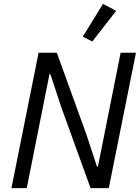

<svg xmlns="http://www.w3.org/2000/svg" viewBox="-20 -970 724 990"><path d="M579 -914 511 -950 407 -781 456 -756ZM447 0H541L681 -698H602L485 -111H480L425 -278L273 -698H179L39 0H118L235 -587H240L295 -420Z"/></svg>

Font: Braiins Sans
Style: Italic
Weight: 400
Italic angle: -11.31°
Designer: Mike Abbink, Paul van der Laan, Pieter van Rosmalen, Jiri Chlebus, Lubos Buracinsky
Foundry: Bold Monday, Sudetype
Version: Version 1.000;hotconv 1.0.109;makeotfexe 2.5.65596